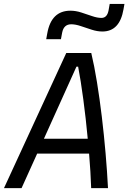

<svg xmlns="http://www.w3.org/2000/svg" viewBox="-40 -966 659 986"><path d="M-19.5 0 300.3 -693.8H428.7Q444.3 -628.4 458 -544.2Q471.7 -460 482.9 -366.5Q494.1 -272.9 502.2 -179Q510.3 -85 514.6 0H428.2Q426.8 -41.5 424.1 -86.2Q421.4 -130.9 417.5 -177.2H150.9L70.8 0ZM185.5 -253.4H410.6Q400.9 -358.4 387.7 -456.5Q374.5 -554.7 361.3 -623.5H352.5ZM197.3 -764.6 202.6 -793.9Q223.1 -911.1 321.8 -911.1Q348.6 -911.1 377.2 -901.9Q405.8 -892.6 432.9 -883.3Q460 -874 481 -874Q510.3 -874 517.6 -913.1L523.4 -945.8H599.1L594.2 -918Q574.7 -804.2 485.8 -804.2Q459.5 -804.2 430.9 -813.5Q402.3 -822.8 375 -832Q347.7 -841.3 325.7 -841.3Q287.6 -841.3 279.3 -798.8L272.9 -764.6Z"/></svg>

Font: Cascadia Code NF SemiLight
Style: Italic
Weight: 350
Italic angle: -10°
Monospace: yes
Designer: Aaron Bell
Foundry: Saja Typeworks
Version: Version 2404.023; ttfautohint (v1.8.4)